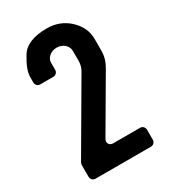

<svg xmlns="http://www.w3.org/2000/svg" viewBox="-169 -754 735 836"><g transform="rotate(-30 198.5 -336.5)"><path d="M361 -22V-73C361 -85 351 -95 339 -95H203C185 -95 175 -112 184 -128L336 -388C351 -413 361 -438 361 -470V-531C361 -568 345 -601 315 -630C284 -659 246 -673 204 -673C137 -673 92 -655 70 -618C47 -581 35 -550 35 -524V-498C35 -486 45 -476 57 -476H123C135 -476 145 -486 145 -498V-535C145 -557 168 -579 198 -579C227 -579 253 -559 253 -531V-481C253 -464 249 -448 239 -432L41 -93C40 -92 38 -84 38 -82V-22C38 -10 48 0 60 0H339C351 0 361 -10 361 -22Z"/></g></svg>

Font: DIN Rundschrift
Style: Mittel
Weight: 400
Version: Version 1.027